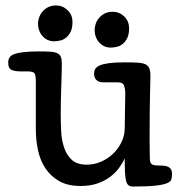

<svg xmlns="http://www.w3.org/2000/svg" viewBox="-20 -660 649 702"><path d="M119 -575Q119 -583 122.5 -594.5Q126 -606 134 -616Q142 -626 154.5 -633Q167 -640 185 -640Q209 -640 227 -623Q245 -606 245 -579Q245 -558 238.5 -544.5Q232 -531 222.5 -523Q213 -515 201 -512Q189 -509 178 -509Q153 -509 136 -527.5Q119 -546 119 -575ZM326 -552Q326 -560 329.5 -571.5Q333 -583 341 -593Q349 -603 361.5 -610Q374 -617 392 -617Q416 -617 434 -600Q452 -583 452 -556Q452 -535 445.5 -521.5Q439 -508 429.5 -500Q420 -492 408 -489Q396 -486 385 -486Q360 -486 343 -504.5Q326 -523 326 -552ZM438 -318Q438 -335 433.5 -347Q429 -359 411 -359H358Q341 -359 332.5 -367.5Q324 -376 324 -390Q324 -400 328 -407.5Q332 -415 344 -420.5Q356 -426 378 -429Q400 -432 436 -432Q464 -432 482 -431Q500 -430 510.5 -425.5Q521 -421 525.5 -411Q530 -401 530 -383Q530 -372 529.5 -357Q529 -342 528.5 -316Q528 -290 527.5 -251.5Q527 -213 527 -156Q527 -116 527.5 -98.5Q528 -81 528 -78Q528 -67 533.5 -61Q539 -55 556 -55Q563 -55 572.5 -54.5Q582 -54 586 -53Q596 -51 602.5 -44.5Q609 -38 609 -22Q609 -11 606 -3Q603 5 589 10.5Q575 16 546 19Q517 22 466 22Q456 22 450 17.5Q444 13 441 1.5Q438 -10 437 -30Q436 -50 436 -81Q429 -65 416 -47Q403 -29 383.5 -14Q364 1 337 10.5Q310 20 275 20Q228 20 197 2.5Q166 -15 146.5 -44Q127 -73 119 -110.5Q111 -148 111 -187V-361Q111 -384 106.5 -391.5Q102 -399 79 -399H55Q36 -399 23 -404Q10 -409 10 -432Q10 -442 15 -450Q20 -458 33 -462.5Q46 -467 67.5 -469.5Q89 -472 121 -472Q147 -472 163.5 -471Q180 -470 189.5 -465.5Q199 -461 202.5 -452Q206 -443 206 -427Q206 -414 205.5 -392Q205 -370 204 -344Q203 -318 202.5 -291.5Q202 -265 202 -243Q202 -214 203.5 -181.5Q205 -149 214 -121.5Q223 -94 242 -76Q261 -58 297 -58Q325 -58 350 -69Q375 -80 394 -98.5Q413 -117 424.5 -141Q436 -165 436 -191Z"/></svg>

Font: Life Savers ExtraBold
Style: Regular
Weight: 800
Designer: Pablo Impallari, Rodrigo Fuenzalida, Brenda Gallo
Foundry: Pablo Impallari, Rodrigo Fuenzalida, Brenda Gallo
Version: Version 3.001; ttfautohint (v0.95) -l 8 -r 50 -G 200 -x 14 -